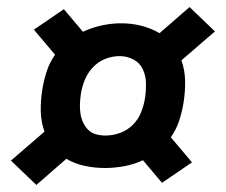

<svg xmlns="http://www.w3.org/2000/svg" viewBox="-20 -612 640 544"><path d="M83 -88 11 -157 106 -239Q96 -267 95.5 -297.5Q95 -328 100 -359Q104 -384 112 -409Q120 -434 136 -457L76 -528L161 -586L215 -522Q241 -534 268.5 -540Q296 -546 323 -546Q353 -546 380.5 -539Q408 -532 432 -518L517 -592L589 -523L494 -441Q504 -413 504.5 -382.5Q505 -352 500 -321Q496 -296 488 -271Q480 -246 464 -223L524 -152L439 -94L385 -158Q359 -146 331.5 -141Q304 -136 277 -136Q248 -136 220 -142Q192 -148 168 -162ZM279 -228Q300 -228 320.5 -235.5Q341 -243 356.5 -258.5Q372 -274 380 -294.5Q388 -315 391 -335Q394 -356 393.5 -377Q393 -398 384.5 -416Q376 -434 358 -443.5Q340 -453 319 -453Q298 -453 278 -445Q258 -437 243 -421Q228 -405 220 -385Q212 -365 209 -345Q207 -331 206.5 -317Q206 -303 208 -290Q210 -277 215.5 -265Q221 -253 230 -244Q239 -235 252 -231.5Q265 -228 279 -228Z"/></svg>

Font: Iosevka Etoile Heavy Oblique
Style: Regular
Weight: 900
Italic angle: -9°
Designer: Belleve Invis
Foundry: Belleve Invis
Version: Version 15.5.2; ttfautohint (v1.8.4)